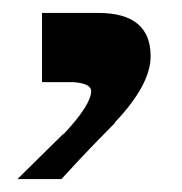

<svg xmlns="http://www.w3.org/2000/svg" viewBox="-20 -564 282 297"><path d="M158 -374Q150 -366 128.5 -344Q107 -322 75 -287H7L78 -357V-356Q121 -402 121 -423Q121 -435 93 -437H45V-544H132Q213 -544 213 -477Q213 -433 158 -375Z"/></svg>

Font: Ekushey Bangla
Style: Bold
Weight: 700
Designer: Al Mamun Sumon
Foundry: Al Mamun Sumon
Version: Version 1.0